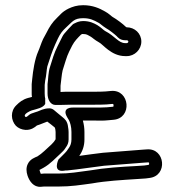

<svg xmlns="http://www.w3.org/2000/svg" viewBox="-20 -696 669 739"><path d="M194 -292H208C221 -292 234 -293 250 -293H344C360 -293 374 -293 390 -294L412 -296C415 -296 417 -296 417 -291C417 -286 417 -285 413 -285L391 -283C375 -282 360 -282 344 -282H260C260 -282 215 -284 239 -244L245 -234C250 -225 255 -208 255 -188V-159C255 -146 251 -135 246 -128L237 -115C234 -111 228 -105 220 -97L205 -82C205 -82 181 -32 227 -39C231 -40 233 -40 236 -40H239L275 -44C303 -47 352 -55 380 -58C433 -62 483 -66 534 -70L549 -71C553 -71 554 -71 554 -66C554 -61 553 -62 549 -61L535 -59L505 -57C446 -54 384 -50 326 -40C279 -34 250 -28 204 -28H149C145 -28 139 -27 137 -27C136 -29 132 -40 132 -42C134 -43 141 -47 147 -50C174 -65 193 -87 212 -104C220 -112 225 -116 229 -122L237 -134C240 -139 244 -147 244 -159V-188C244 -194 243 -202 242 -207C240 -230 228 -239 222 -244C207 -257 198 -263 187 -273C182 -277 176 -279 170 -279C147 -279 132 -269 125 -267C117 -265 111 -262 104 -260C89 -256 83 -241 77 -247C68 -257 98 -270 102 -271C123 -277 146 -281 154 -296V-318C153 -319 152 -329 152 -336V-369L154 -386C159 -409 159 -426 162 -440C172 -472 181 -499 192 -524L203 -548C212 -567 221 -578 234 -590C259 -612 264 -626 300 -626C326 -626 340 -619 360 -608C366 -605 373 -597 389 -587C399 -582 423 -563 429 -557C433 -553 441 -541 463 -541H468C471 -541 474 -539 474 -536C474 -533 471 -530 468 -530H462C436 -530 423 -557 384 -577C376 -582 371 -589 355 -599C343 -606 326 -615 300 -615C284 -615 273 -609 269 -607C266 -606 262 -604 260 -602C251 -593 237 -578 227 -566C222 -560 218 -551 214 -543L202 -519C188 -492 181 -465 173 -440C165 -417 166 -391 163 -372V-368V-336C163 -313 174 -292 194 -292ZM213 -342V-366C216 -387 217 -408 221 -425C230 -452 236 -477 246 -497L258 -521C267 -538 278 -549 292 -563C298 -566 296 -565 300 -565C314 -565 316 -562 329 -555C336 -551 343 -543 361 -533C376 -526 408 -480 462 -480H468C498 -480 524 -505 524 -536C524 -567 499 -591 467 -591C466 -592 465 -592 464 -593C453 -604 429 -622 413 -631C408 -634 399 -644 384 -652C363 -664 337 -676 300 -676C276 -676 259 -670 244 -663C219 -651 210 -637 200 -628C181 -610 170 -592 159 -570L146 -546C138 -529 133 -511 127 -498C114 -469 107 -424 104 -392L102 -372V-370V-336C102 -332 102 -329 103 -323C97 -321 92 -320 88 -319C67 -313 55 -303 43 -291C19 -268 22 -233 41 -212C50 -203 63 -197 78 -196C100 -195 114 -206 122 -213C133 -216 153 -225 162 -228C172 -220 181 -214 190 -206C193 -204 194 -190 194 -188V-160L188 -151C187 -150 184 -146 178 -140C159 -123 142 -105 124 -94C115 -90 96 -84 87 -65C80 -51 81 -35 86 -20C93 1 109 25 137 23C141 23 144 22 149 22H204C255 22 289 16 334 10C390 0 449 -3 509 -7L539 -9H540L555 -11C627 -19 616 -127 545 -121L530 -120C478 -116 429 -112 376 -108C350 -105 314 -100 285 -96C298 -114 305 -135 305 -159V-188C305 -203 303 -217 299 -232H344C361 -232 378 -231 395 -233L417 -235C490 -241 480 -352 408 -346L386 -344C374 -343 359 -343 344 -343H250C237 -343 225 -343 213 -342Z"/></svg>

Font: Blanket
Style: Outline
Weight: 400
Foundry: Cannot Into Space Fonts
Version: Version 0.9